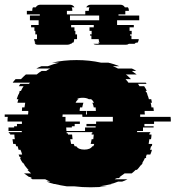

<svg xmlns="http://www.w3.org/2000/svg" viewBox="-30 -785 745 815"><path d="M694 -289Q695 -284 695 -279Q695 -274 695 -269H624V-259H583V-249H622V-244H577V-229H552V-224H608Q608 -221 607 -219H604V-214H613V-213Q613 -209 612.5 -204Q612 -199 611 -194H604L601 -174H616Q616 -170 614 -164H611Q610 -160 609 -156.5Q608 -153 607 -149H615Q614 -144 612 -139Q610 -134 608 -129H593L589 -119H591Q589 -115 589 -114H585Q581 -104 574 -94H576Q575 -92 573 -89Q571 -86 569 -84H568L556 -69Q555 -68 554 -67Q553 -66 551 -64H546Q542 -60 538 -56.5Q534 -53 529 -49H499L478 -34H482Q480 -33 478 -32Q476 -31 474 -29H467Q465 -28 462 -27Q459 -26 457 -24H511Q506 -21 500 -18.5Q494 -16 488 -14H471Q464 -11 456 -8.5Q448 -6 440 -4H444Q432 -1 419 1.5Q406 4 392 6H423Q407 8 390 9Q373 10 355 10Q336 10 319.5 9Q303 8 286 6H254Q241 4 227.5 1.5Q214 -1 202 -4H199Q191 -6 183.5 -8.5Q176 -11 168 -14H184Q179 -16 173 -18.5Q167 -21 162 -24H108L99 -29H106L97 -34H93Q81 -42 72 -49H102Q98 -53 94 -56.5Q90 -60 86 -64H91Q90 -66 89 -67Q88 -68 86 -69L74 -84H75L68 -94H66Q59 -104 55 -114H58Q56 -118 56 -119H53L49 -129H64Q63 -134 61 -139Q59 -144 57 -149H49Q48 -153 47 -156.5Q46 -160 45 -164H39L36 -174H26L23 -194H33Q32 -199 31.5 -204Q31 -209 31 -213V-214H13V-219H8Q8 -221 7.5 -222Q7 -223 7 -224H63Q63 -227 62 -229H6V-244H30V-249H42V-259H63V-269H2Q2 -274 2 -279Q2 -284 3 -289H-10V-299H89Q90 -302 90 -307V-314H63Q63 -318 63.5 -321.5Q64 -325 64 -329H74L77 -349H44Q45 -353 46 -356.5Q47 -360 48 -364H41Q43 -369 44.5 -374.5Q46 -380 48 -384H49Q50 -386 51 -389Q52 -392 53 -394H52Q52 -395 54 -399H59Q63 -409 70 -419H50L56 -429H93Q94 -431 97 -434H24Q26 -438 29.5 -441.5Q33 -445 36 -449H59Q64 -454 69.5 -459.5Q75 -465 80 -469H126Q135 -477 147 -484H166Q170 -487 174.5 -489.5Q179 -492 183 -494H124Q133 -499 146 -504H173Q196 -513 221 -519H191Q240 -530 295 -530Q350 -530 399 -519H430Q455 -513 477 -504H449Q462 -499 471 -494H530Q535 -492 539.5 -489.5Q544 -487 548 -484H529L550 -469H504Q510 -465 515.5 -459.5Q521 -454 526 -449H503Q506 -445 509.5 -441.5Q513 -438 515 -434H589L592 -429H556L562 -419H582Q589 -409 593 -399H588Q590 -395 590 -394H592L596 -384H595Q597 -380 599 -374.5Q601 -369 602 -364H612L615 -349H609Q611 -345 611.5 -339.5Q612 -334 613 -329H621Q622 -325 622 -321.5Q622 -318 623 -314H584V-307Q584 -302 585 -299H565V-289ZM310 -329Q309 -325 308.5 -321.5Q308 -318 308 -314H336Q335 -311 335 -308Q335 -305 335 -302V-299H339V-302Q339 -305 338.5 -308Q338 -311 338 -314H377Q377 -318 376.5 -321.5Q376 -325 376 -329H368Q367 -335 365.5 -340Q364 -345 362 -349H369Q365 -358 357 -364H347Q337 -370 321 -370Q305 -370 296 -364H303Q299 -361 296 -357.5Q293 -354 291 -349H324Q323 -345 321.5 -340Q320 -335 319 -329ZM378 -269H449V-289H320Q319 -293 319 -299H236Q236 -293 235 -289H248V-269H309V-259H287V-249H275V-244H251Q251 -240 251.5 -236.5Q252 -233 252 -229H331V-244H376V-249H337V-259H378ZM362 -219V-224H253V-219H258V-218Q258 -217 258.5 -216Q259 -215 259 -214H276Q277 -209 277 -204Q277 -199 278 -194H268Q270 -181 272 -174H283Q285 -168 287 -164H294Q303 -150 328 -150Q353 -150 362 -164H366Q367 -166 368 -168.5Q369 -171 370 -174H355Q356 -179 357 -183.5Q358 -188 359 -194H366Q367 -199 367 -204Q367 -209 368 -214H359V-219ZM561 -699H467V-679H538V-669H520V-654H529V-639H522V-634H528V-619H559V-618Q559 -611 554 -604H547Q543 -600 541 -599H517Q512 -595 504 -595H380Q371 -595 367 -599H391Q388 -601 386 -604H393Q389 -609 389 -618V-619H358V-634H352V-639H359V-654H350V-669H368V-679H272V-669H286V-654H290V-639H297V-619H285V-618Q285 -609 281 -604H277Q276 -603 275 -601.5Q274 -600 272 -599H269Q264 -595 255 -595H131Q123 -595 118 -599H121Q118 -601 116 -604H120Q115 -611 115 -618V-619H127V-639H120V-654H116V-669H102V-679H134V-699H97V-719H139V-724H84V-739H107V-742Q107 -750 110 -754H122Q128 -765 142 -765H266Q280 -765 286 -754H274Q277 -750 277 -742V-739H254V-724H332V-739H347V-742Q347 -750 350 -754H336Q342 -765 356 -765H480Q494 -765 500 -754H513Q517 -748 517 -742V-739H502V-724H473V-719H561ZM391 -699V-719H267V-699Z"/></svg>

Font: Rubik Glitch
Style: Regular
Weight: 400
Designer: Hubert and Fischer, NaN
Foundry: Hubert and Fischer, NaN
Version: Version 2.200